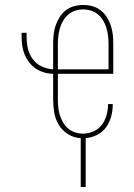

<svg xmlns="http://www.w3.org/2000/svg" viewBox="-20 -548 540 773"><path d="M305 205V8Q278 7 254.5 -7.5Q231 -22 217 -45Q203 -68 198.5 -94.5Q194 -121 194 -148V-251Q175 -251 157 -256.5Q139 -262 124 -272Q109 -282 97.5 -297Q86 -312 79 -329Q72 -346 69.5 -364.5Q67 -383 67 -401V-416H87V-401Q87 -377 92 -353.5Q97 -330 111.5 -310.5Q126 -291 148 -280.5Q170 -270 194 -269V-372Q194 -391 196 -409.5Q198 -428 204 -445.5Q210 -463 220 -479Q230 -495 245 -506.5Q260 -518 278 -523Q296 -528 315 -528Q334 -528 352 -523Q370 -518 385 -506.5Q400 -495 410 -479Q420 -463 426 -445.5Q432 -428 434 -409.5Q436 -391 436 -372V-251H213V-148Q213 -132 214.5 -116Q216 -100 221 -84.5Q226 -69 234 -55Q242 -41 254.5 -30.5Q267 -20 282.5 -15Q298 -10 314 -10Q336 -10 356.5 -19Q377 -28 390 -45.5Q403 -63 409 -84.5Q415 -106 415 -127V-129H434V-127Q434 -103 427.5 -79Q421 -55 407 -35.5Q393 -16 371 -5Q349 6 325 8V205ZM213 -269H417V-372Q417 -388 415 -404Q413 -420 408.5 -435.5Q404 -451 395.5 -465Q387 -479 375 -489.5Q363 -500 347 -505Q331 -510 315 -510Q299 -510 283 -505Q267 -500 255 -489.5Q243 -479 234.5 -465Q226 -451 221.5 -435.5Q217 -420 215 -404Q213 -388 213 -372Z"/></svg>

Font: Iosevka Curly Thin
Style: Regular
Weight: 100
Monospace: yes
Designer: Belleve Invis
Foundry: Belleve Invis
Version: Version 22.1.2; ttfautohint (v1.8.4)